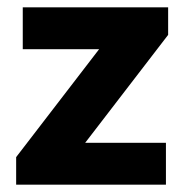

<svg xmlns="http://www.w3.org/2000/svg" viewBox="-20 -503 506 523"><path d="M24 -75V0H432V-114H212L438 -408V-483H42V-369H250Z"/></svg>

Font: MV Cash SemiBold
Style: Regular
Weight: 600
Designer: Rodrigo Fuenzalida
Foundry: fragTYPE
Version: Version 1.100;Glyphs 3.1.2 (3151)